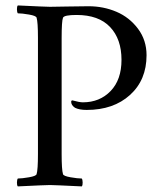

<svg xmlns="http://www.w3.org/2000/svg" viewBox="-20 -666 575 689"><path d="M505.9 -467.8Q505.9 -378.9 446.5 -325.2Q387.2 -271.5 291 -271.5Q264.6 -271.5 249 -279.3Q235.4 -288.6 235.4 -300.8Q235.4 -301.8 235.8 -303Q236.3 -304.2 237.3 -305.2Q238.3 -306.2 240.2 -305.7Q265.1 -298.8 277.3 -298.8Q337.9 -298.8 377 -339.4Q416 -379.9 416 -451.2Q416 -525.9 375 -569.1Q334 -612.3 254.9 -612.3Q210.4 -612.3 206.1 -602.5Q201.2 -590.8 201.2 -529.3V-113.3Q201.2 -56.6 206.1 -41Q208 -34.2 233.4 -29.8Q258.8 -25.4 273.4 -25.4Q276.4 -21.5 276.6 -11.2Q276.9 -1 273.4 2.9Q173.3 -2 159.2 -2Q144 -2 43.9 2.9Q40.5 -1 40.8 -11.2Q41 -21.5 43.9 -25.4Q58.6 -25.4 84 -29.8Q109.4 -34.2 111.3 -41Q116.2 -56.6 116.2 -113.3V-530.3Q116.2 -586.9 111.3 -602.5Q109.4 -609.4 84 -613.8Q58.6 -618.2 43.9 -618.2Q41 -622.1 40.8 -632.3Q40.5 -642.6 43.9 -646.5Q144 -641.6 159.2 -641.6Q175.8 -641.6 221.2 -642.6Q266.6 -643.6 297.9 -643.6Q351.1 -643.6 397.7 -623.8Q444.3 -604 475.1 -563Q505.9 -522 505.9 -467.8Z"/></svg>

Font: Amiri
Style: Regular
Weight: 400
Designer: Khaled Hosny
Version: Version 000.108